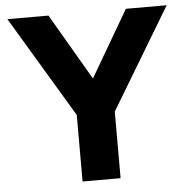

<svg xmlns="http://www.w3.org/2000/svg" viewBox="-52 -764 812 825"><g transform="rotate(-5 354.0 -351.5)"><path d="M697 -713H521L354 -427L187 -713H10L271 -277V10H435V-277Z"/></g></svg>

Font: Bluebird
Style: SfBd
Weight: 700
Designer: Jasper
Foundry: Cannot Into Space Fonts
Version: Version 0.98